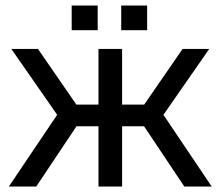

<svg xmlns="http://www.w3.org/2000/svg" viewBox="-20 -678 802 698"><path d="M420.7 -657.9V-568.1H514.9V-657.9ZM240.6 -657.9V-568.1H335.1V-657.9ZM338 -500H423.9V-297.7H533.1L532.5 -219H423.9V0H338V-219H229.4L228.8 -297.7H338ZM477.2 -258.6 643.7 -500H740.6L569.6 -254.1L570.4 -266.2L749.6 0H650ZM284.6 -258.6 111.9 0H12.3L191.5 -266.2L192.3 -254.1L21.3 -500H118.1Z"/></svg>

Font: Overused Grotesk Light
Style: Regular
Weight: 300
Designer: RandomMaerks
Version: Version 0.005